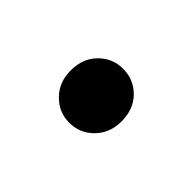

<svg xmlns="http://www.w3.org/2000/svg" viewBox="-37 -232 352 352"><g transform="rotate(45 139.0 -56.0)"><path d="M138.8 13.4Q111.7 13.4 92.4 -6.3Q73 -26 73 -56.1Q73 -87.9 92.4 -107.2Q111.7 -126.5 138.8 -126.5Q166.5 -126.5 185.8 -107.2Q205.1 -87.9 205.1 -56.1Q205.1 -26 185.8 -6.3Q166.5 13.4 138.8 13.4Z"/></g></svg>

Font: Noto Sans KR Thin
Style: Regular
Weight: 100
Designer: Ryoko NISHIZUKA 西塚涼子 (kana, bopomofo & ideographs); Paul D. Hunt (Latin, Greek & Cyrillic); Sandoll Communications 산돌커뮤니
Foundry: Adobe
Version: Version 2.004-H2;hotconv 1.0.118;makeotfexe 2.5.65603